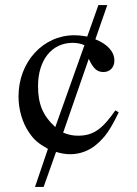

<svg xmlns="http://www.w3.org/2000/svg" viewBox="-20 -599 540 757"><path d="M198 -98C149 -143 130 -188 130 -260C130 -362 184 -430 266 -430C283 -430 295 -428 313 -421ZM435 -164C383 -89 347 -64 288 -64C268 -64 252 -67 229 -76L330 -367C348 -328 363 -315 388 -315C413 -315 431 -333 431 -360C431 -395 404 -425 356 -444L403 -579H368L324 -455C300 -459 287 -460 273 -460C149 -460 53 -354 53 -219C53 -167 68 -115 95 -76C114 -48 130 -34 169 -12L118 138H152L201 0C225 7 240 9 258 9C295 9 332 -5 360 -29C395 -59 414 -86 448 -156Z"/></svg>

Font: XITS
Style: Regular
Weight: 400
Designer: MicroPress Inc., with final additions and corrections provided by Coen Hoffman, Elsevier (retired)
Version: Version 1.302